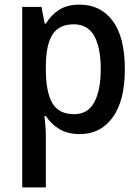

<svg xmlns="http://www.w3.org/2000/svg" viewBox="-20 -569 606 829"><path d="M324 -549Q414 -549 466.5 -479Q519 -409 519 -270Q519 -134 466.5 -62Q414 10 325 10Q272 10 236 -12Q200 -34 178 -68H172Q174 -48 176 -25.5Q178 -3 178 14V240H76V-539H159L173 -467H178Q201 -505 236 -527Q271 -549 324 -549ZM299 -464Q235 -464 207 -420.5Q179 -377 178 -287V-268Q178 -173 205.5 -124.5Q233 -76 301 -76Q359 -76 387 -127.5Q415 -179 415 -271Q415 -363 387 -413.5Q359 -464 299 -464Z"/></svg>

Font: Noto Sans Gurmukhi SemiCondensed Medium
Style: Regular
Weight: 500
Width: 4
Designer: Jelle Bosma - Monotype Design Team
Foundry: Monotype Imaging Inc.
Version: Version 2.004; ttfautohint (v1.8.4.7-5d5b)